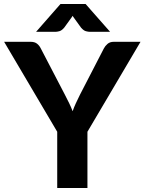

<svg xmlns="http://www.w3.org/2000/svg" viewBox="-30 -933 717 953"><path d="M404 -279V0H254V-279L-9.5 -725.5H122.5Q142 -725.5 153.8 -716.2Q165.5 -707 172.5 -692.5L291.5 -464Q303.5 -441 313.2 -421Q323 -401 330.5 -381Q337.5 -401 346.8 -421.2Q356 -441.5 367.5 -464L485.5 -692.5Q491.5 -704.5 503.5 -715Q515.5 -725.5 534.5 -725.5H667.5ZM516.5 -775H416.5Q408.5 -775 396.8 -778Q385 -781 372.5 -795.5L338.5 -842.5Q336 -845.5 334.2 -848.5Q332.5 -851.5 330.5 -854.5Q328.5 -851.5 326.8 -848.5Q325 -845.5 322.5 -842.5L288.5 -795.5Q276 -781 264.2 -778Q252.5 -775 244.5 -775H149L270 -913H395Z"/></svg>

Font: LatoLatin Heavy
Style: Regular
Weight: 800
Designer: Lukasz Dziedzic with Adam Twardoch and Botio Nikoltchev
Foundry: tyPoland Lukasz Dziedzic
Version: Version 2.015; 2015-08-06; http://www.latofonts.com/